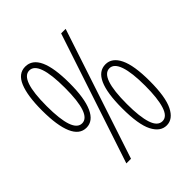

<svg xmlns="http://www.w3.org/2000/svg" viewBox="-201 -854 993 993"><g transform="rotate(-45 295.5 -357.5)"><path d="M144 -724Q246 -724 246 -501Q246 -391 220 -333.5Q194 -276 145 -276Q95 -276 70 -334Q45 -392 45 -502Q45 -609 69 -666.5Q93 -724 144 -724ZM430 -714 194 0H160L397 -714ZM145 -695Q78 -695 78 -501Q78 -308 145 -308Q212 -308 212 -501Q212 -695 145 -695ZM446 -439Q494 -439 520.5 -384Q547 -329 547 -216Q547 -100 520 -45.5Q493 9 447 9Q401 9 373.5 -44.5Q346 -98 346 -217Q346 -439 446 -439ZM446 -410Q379 -410 379 -215Q379 -121 395.5 -71.5Q412 -22 447 -22Q481 -22 497 -73Q513 -124 513 -215Q513 -311 496 -360.5Q479 -410 446 -410Z"/></g></svg>

Font: Noto Sans Myanmar UI ExtraCondensed ExtraLight
Style: Regular
Weight: 200
Width: 2
Designer: Monotype Design Team
Foundry: Monotype Imaging Inc.
Version: Version 2.103; ttfautohint (v1.8.4.7-5d5b)